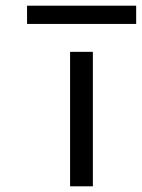

<svg xmlns="http://www.w3.org/2000/svg" viewBox="-20 -654 498 674"><path d="M75 -570V-634H458V-570ZM226 0V-472H306V0Z"/></svg>

Font: Coval
Style: Light
Weight: 300
Foundry: Context Ltd
Version: Version 001.000